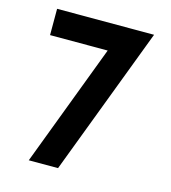

<svg xmlns="http://www.w3.org/2000/svg" viewBox="-100 -730 723 811"><g transform="rotate(15 262.0 -324.5)"><path d="M100 0H228L474 -649H50V-534H302Z"/></g></svg>

Font: Grotesk 03
Style: Bold
Weight: 500
Designer: Frank Adebiaye, contributions by Jérémy Landes, Ariel Martín Pérez
Foundry: Velvetyne Type Foundry
Version: Version 3.000;Glyphs 3.1.2 (3150)